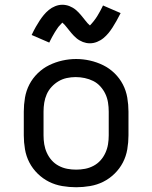

<svg xmlns="http://www.w3.org/2000/svg" viewBox="-20 -779 640 807"><path d="M300 8Q271 8 241.5 3Q212 -2 186 -15Q160 -28 138.5 -49Q117 -70 103.5 -96Q90 -122 85 -151.5Q80 -181 80 -210V-310Q80 -339 85 -368.5Q90 -398 103.5 -424Q117 -450 138.5 -471Q160 -492 186.5 -505Q213 -518 242 -524.5Q271 -531 300 -531Q329 -531 358 -524.5Q387 -518 413.5 -505Q440 -492 461.5 -471Q483 -450 496.5 -424Q510 -398 515 -368.5Q520 -339 520 -310V-210Q520 -181 515 -151.5Q510 -122 496.5 -96Q483 -70 461.5 -49Q440 -28 414 -15Q388 -2 358.5 3Q329 8 300 8ZM300 -66Q319 -66 337.5 -69.5Q356 -73 373 -82Q390 -91 402.5 -105Q415 -119 423 -136.5Q431 -154 434 -172.5Q437 -191 437 -210V-310Q437 -329 434 -348Q431 -367 423 -384Q415 -401 402 -415.5Q389 -430 372 -438.5Q355 -447 336 -451Q317 -455 298 -455Q279 -455 260.5 -451Q242 -447 226 -437.5Q210 -428 197 -414Q184 -400 176.5 -383Q169 -366 166 -347.5Q163 -329 163 -310V-210Q163 -191 166 -172.5Q169 -154 177 -136.5Q185 -119 197.5 -105Q210 -91 227 -82Q244 -73 262.5 -69.5Q281 -66 300 -66ZM358 -597Q350 -597 342.5 -598.5Q335 -600 328.5 -602.5Q322 -605 315 -609Q308 -613 302.5 -617.5Q297 -622 291 -628Q285 -634 280.5 -639.5Q276 -645 271.5 -650.5Q267 -656 261.5 -663Q256 -670 251.5 -675Q247 -680 242 -684Q240 -682 236 -677.5Q232 -673 230 -671Q228 -669 225.5 -666Q223 -663 221 -659.5Q219 -656 216 -652Q213 -648 210.5 -643.5Q208 -639 205 -634Q202 -629 199 -623.5Q196 -618 193 -612Q190 -606 187 -600L113 -632Q122 -651 130.5 -666Q139 -681 147 -693Q155 -705 164 -716Q173 -727 185 -737Q197 -747 212 -753Q227 -759 242 -759Q250 -759 257.5 -757.5Q265 -756 271.5 -753.5Q278 -751 285 -747Q292 -743 297.5 -738.5Q303 -734 309 -728Q315 -722 319.5 -716.5Q324 -711 328.5 -705.5Q333 -700 338.5 -693Q344 -686 348.5 -681Q353 -676 358 -672Q360 -674 364 -678.5Q368 -683 370 -685.5Q372 -688 374.5 -691Q377 -694 379 -697Q381 -700 384 -704Q387 -708 389.5 -712.5Q392 -717 395 -722Q398 -727 401 -732.5Q404 -738 407 -744Q410 -750 413 -756L487 -724Q478 -706 469.5 -691Q461 -676 453 -663.5Q445 -651 436 -640Q427 -629 415 -619Q403 -609 388 -603Q373 -597 358 -597Z"/></svg>

Font: Bmono
Style: Regular
Weight: 400
Monospace: yes
Designer: Belleve Invis
Foundry: Belleve Invis
Version: Version 11.2.2; ttfautohint (v1.8.2)